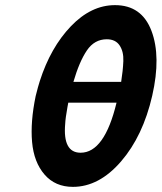

<svg xmlns="http://www.w3.org/2000/svg" viewBox="-20 -717 630 748"><path d="M119 -343Q129 -383 135 -401Q177 -532 256 -614.5Q335 -697 428 -697Q532 -697 570 -597Q608 -497 573 -344Q537 -187 451.5 -88Q366 11 264 11Q195 11 153.5 -37Q112 -85 105 -163.5Q98 -242 119 -343ZM246 -317 243 -301Q235 -257 234 -235Q224 -122 294 -122Q387 -122 434 -317ZM266 -398H452Q459 -442 460.5 -479Q462 -516 446 -540Q430 -564 396 -564Q348 -564 318.5 -520.5Q289 -477 266 -398Z"/></svg>

Font: Coval
Style: ExtraBold Italic
Weight: 800
Foundry: Context Ltd
Version: Version 001.000